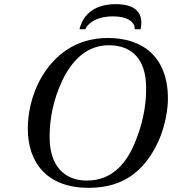

<svg xmlns="http://www.w3.org/2000/svg" viewBox="-20 -890 829 925"><path d="M363 -749H391C398 -768 433 -811 524 -811C615 -811 632 -768 629 -749H657C670 -805 656 -870 538 -870C420 -870 376 -805 363 -749ZM114 -270C114 -105 208 15 407 15C584 15 671 -76 726 -175C780 -273 789 -375 789 -414C789 -619 665 -707 500 -707C340 -707 241 -619 183 -523C128 -430 114 -336 114 -270ZM219 -230C219 -314 235 -407 281 -504C327 -599 398 -672 504 -672C614 -672 684 -607 684 -466C684 -409 678 -326 637 -220C596 -113 528 -20 398 -20C290 -20 219 -91 219 -230Z"/></svg>

Font: Heuristica
Style: Italic
Weight: 400
Italic angle: -13°
Version: Version 1.0.1